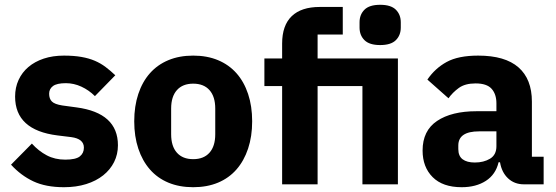

<svg xmlns="http://www.w3.org/2000/svg" viewBox="-20 -769 2318 801"><path d="M247 12Q171 12 119 -12.5Q67 -37 26 -82L113 -170Q141 -139 175 -121Q209 -103 252 -103Q296 -103 313 -116.5Q330 -130 330 -153Q330 -190 277 -197L220 -204Q43 -226 43 -366Q43 -404 57.5 -435.5Q72 -467 98.5 -489.5Q125 -512 162.5 -524.5Q200 -537 247 -537Q288 -537 319.5 -531.5Q351 -526 375.5 -515.5Q400 -505 420.5 -489.5Q441 -474 461 -455L376 -368Q351 -393 319.5 -407.5Q288 -422 255 -422Q217 -422 201 -410Q185 -398 185 -378Q185 -357 196.5 -345.5Q208 -334 240 -329L299 -321Q472 -298 472 -163Q472 -125 456 -93Q440 -61 410.5 -37.5Q381 -14 339.5 -1Q298 12 247 12Z M786 12Q728 12 682.5 -7Q637 -26 605.5 -62Q574 -98 557 -149Q540 -200 540 -263Q540 -326 557 -377Q574 -428 605.5 -463.5Q637 -499 682.5 -518Q728 -537 786 -537Q844 -537 889.5 -518Q935 -499 966.5 -463.5Q998 -428 1015 -377Q1032 -326 1032 -263Q1032 -200 1015 -149Q998 -98 966.5 -62Q935 -26 889.5 -7Q844 12 786 12ZM786 -105Q830 -105 854 -132Q878 -159 878 -209V-316Q878 -366 854 -393Q830 -420 786 -420Q742 -420 718 -393Q694 -366 694 -316V-209Q694 -159 718 -132Q742 -105 786 -105Z M1157 -410H1083V-525H1157V-587Q1157 -663 1197 -701.5Q1237 -740 1314 -740H1410V-625H1305V-525H1640V0H1492V-410H1305V0H1157ZM1566 -581Q1521 -581 1500.5 -601.5Q1480 -622 1480 -654V-676Q1480 -708 1500.5 -728.5Q1521 -749 1566 -749Q1611 -749 1631.5 -728.5Q1652 -708 1652 -676V-654Q1652 -622 1631.5 -601.5Q1611 -581 1566 -581Z M2166 0Q2126 0 2099.5 -25Q2073 -50 2066 -92H2060Q2048 -41 2007 -14.5Q1966 12 1906 12Q1827 12 1785 -30Q1743 -72 1743 -141Q1743 -224 1803.5 -264.5Q1864 -305 1968 -305H2051V-338Q2051 -376 2031 -398.5Q2011 -421 1964 -421Q1920 -421 1894 -402Q1868 -383 1851 -359L1763 -437Q1795 -484 1843.5 -510.5Q1892 -537 1975 -537Q2087 -537 2143 -488Q2199 -439 2199 -345V-115H2248V0ZM1961 -91Q1998 -91 2024.5 -107Q2051 -123 2051 -159V-221H1979Q1892 -221 1892 -162V-147Q1892 -118 1910 -104.5Q1928 -91 1961 -91Z"/></svg>

Font: IBM Plex Sans KR
Style: Bold
Weight: 700
Designer: Mike Abbink; Paul van der Laan; Pieter van Rosmalen; Wujin Sim; Chorong Kim; Dohee Lee;
Foundry: Sandoll Inc.
Version: Version 1.001